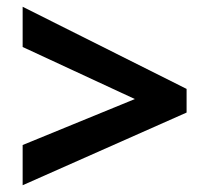

<svg xmlns="http://www.w3.org/2000/svg" viewBox="-20 -646 621 568"><path d="M47 -217 379 -353 47 -507V-626L532 -383V-313L47 -98Z"/></svg>

Font: Noto Sans Lao UI
Style: Regular
Weight: 400
Designer: Monotype Design Team
Foundry: Monotype Imaging Inc.
Version: Version 2.000